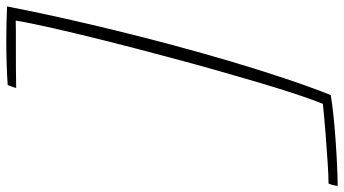

<svg xmlns="http://www.w3.org/2000/svg" viewBox="-342 -570 1094 611"><g transform="rotate(90 205.5 -264.0)"><path d="M30 263.5Q0.5 263.5 -28 262.8Q-56.5 262 -80 261Q-57.5 144.5 -25.2 6.2Q7 -132 44 -270Q69.5 -365 96.2 -455Q123 -545 149.8 -625Q176.5 -705 202 -769Q227.5 -773.5 265.8 -777.5Q304 -781.5 346 -784.5Q388 -787.5 426.5 -789.2Q465 -791 491 -791Q491 -787.5 488.5 -776.5Q488 -773.5 486.8 -770Q485.5 -766.5 483.5 -762Q460 -762 417 -759.2Q374 -756.5 324.2 -752.5Q274.5 -748.5 230 -744Q217.5 -713.5 200.2 -661.8Q183 -610 163.2 -543.5Q143.5 -477 122.2 -402Q101 -327 80.5 -249.5Q53.5 -149 29.5 -53.5Q5.5 42 -11.5 117.5Q-28.5 193 -35 233.5Q-28.5 233 -3.2 233Q22 233 54.5 233Q87 233 121 232.8Q155 232.5 179.5 232Q178.5 236 176.8 241.2Q175 246.5 173.2 251.2Q171.5 256 170 259Q143 261 105.8 262.2Q68.5 263.5 30 263.5Z"/></g></svg>

Font: Grandstander Thin Thin
Style: Italic
Weight: 250
Italic angle: -15°
Version: Version 1.200